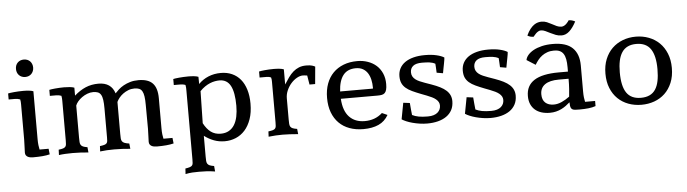

<svg xmlns="http://www.w3.org/2000/svg" viewBox="-55 -1002 5330 1489"><g transform="rotate(-5 2610.0 -258.0)"><path d="M96.7 -687Q96.7 -718.3 115.5 -736.8Q134.3 -755.4 163.6 -755.4Q178.2 -755.4 190.4 -750.5Q202.6 -745.6 211.4 -736.8Q220.2 -728 225.3 -715.3Q230.5 -702.6 230.5 -687Q230.5 -672.4 225.3 -659.9Q220.2 -647.5 211.4 -638.4Q202.6 -629.4 190.4 -624.5Q178.2 -619.6 163.6 -619.6Q148.9 -619.6 136.7 -624.5Q124.5 -629.4 115.5 -638.4Q106.4 -647.5 101.6 -659.9Q96.7 -672.4 96.7 -687ZM299.8 -5.4Q274.4 1 242.2 3.7Q210 6.3 170.4 6.3Q159.7 6.3 148.7 4.6Q137.7 2.9 128.9 -1.7Q120.1 -6.3 114.5 -14.4Q108.9 -22.5 108.9 -35.6Q108.9 -59.6 110.6 -83Q112.3 -106.4 112.3 -137.2V-411.1Q112.3 -420.9 111.6 -431.2Q110.8 -441.4 108.9 -449.7Q91.3 -457 66.9 -457H19.5V-503.9Q25.4 -505.4 37.8 -507.1Q50.3 -508.8 66.2 -510.3Q82 -511.7 100.6 -512.7Q119.1 -513.7 137.7 -513.7Q161.1 -513.7 181.9 -511.5Q202.6 -509.3 216.3 -503.9V-131.3Q216.3 -103.5 218.8 -83.7Q221.2 -64 224.6 -49.3H294.9Z M1075.2 -322.3Q1075.2 -362.3 1071.3 -388.4Q1067.4 -414.6 1058.6 -429.7Q1049.8 -444.8 1035.2 -450.9Q1020.5 -457 998.5 -457Q972.7 -457 950 -448Q927.2 -439 908.9 -425.3Q890.6 -411.6 877.7 -395.3Q864.7 -378.9 858.4 -364.3V-115.7Q858.4 -94.2 859.4 -80.3Q860.4 -66.4 866.5 -57.6Q872.6 -48.8 885.5 -43.7Q898.4 -38.6 921.9 -35.2L926.3 6.3Q897 3.4 865.2 1.7Q833.5 0 801.3 0Q771.5 0 743.9 1.5Q716.3 2.9 691.4 6.3L693.4 -35.2Q715.8 -38.1 728 -41.7Q740.2 -45.4 746.1 -52.2Q752 -59.1 752.9 -69.8Q753.9 -80.6 753.9 -97.2V-322.3Q753.9 -362.8 750.2 -388.9Q746.6 -415 737.5 -430.2Q728.5 -445.3 713.6 -451.2Q698.7 -457 676.8 -457Q653.8 -457 631.1 -448.2Q608.4 -439.5 589.4 -425.8Q570.3 -412.1 556.6 -395.8Q543 -379.4 537.6 -364.3V-115.2Q537.6 -93.8 538.6 -80.1Q539.6 -66.4 545.2 -57.6Q550.8 -48.8 562.5 -43.7Q574.2 -38.6 596.2 -35.2L600.1 6.3Q572.3 3.4 541.3 1.7Q510.3 0 478 0Q448.7 0 421.4 1.5Q394 2.9 370.6 6.3L372.1 -35.2Q395 -38.1 407.5 -42.2Q419.9 -46.4 425.5 -54Q431.2 -61.5 432.1 -73.2Q433.1 -85 433.1 -102.1V-410.6Q433.1 -420.4 432.4 -430.7Q431.6 -440.9 429.7 -449.7Q412.6 -457 387.7 -457H340.3V-503.9Q346.2 -505.4 358.2 -507.1Q370.1 -508.8 385.7 -510.3Q401.4 -511.7 419.4 -512.7Q437.5 -513.7 455.1 -513.7Q478.5 -513.7 500 -511.5Q521.5 -509.3 535.2 -503.9V-441.9Q578.1 -480 623.3 -499.3Q668.5 -518.6 723.6 -518.6Q822.8 -518.6 850.1 -432.1Q861.8 -445.3 878.9 -460.7Q896 -476.1 918.7 -488.8Q941.4 -501.5 970.2 -510Q999 -518.6 1035.2 -518.6Q1110.4 -518.6 1145.5 -481.7Q1180.7 -444.8 1180.7 -365.2V-131.3Q1180.7 -103.5 1183.1 -83.7Q1185.5 -64 1189 -49.3H1259.3L1264.2 -5.9Q1238.8 0.5 1206.3 3.4Q1173.8 6.3 1134.3 6.3Q1123.5 6.3 1112.5 4.6Q1101.6 2.9 1092.8 -1.7Q1084 -6.3 1078.4 -14.4Q1072.8 -22.5 1072.8 -35.6Q1072.8 -59.6 1074.5 -83Q1076.2 -106.4 1076.2 -137.2Z M1502.9 -142.6Q1526.9 -96.7 1558.6 -73Q1590.3 -49.3 1635.7 -49.3Q1671.9 -49.3 1698.2 -64Q1724.6 -78.6 1741.5 -105.5Q1758.3 -132.3 1766.4 -170.2Q1774.4 -208 1774.4 -254.9Q1774.4 -358.4 1747.1 -410.2Q1719.7 -461.9 1660.6 -461.9Q1644 -461.9 1625.2 -458.5Q1606.4 -455.1 1586.7 -447Q1566.9 -439 1546.9 -425.3Q1526.9 -411.6 1507.8 -391.6ZM1502 -447.8Q1534.2 -481.4 1578.9 -500Q1623.5 -518.6 1676.8 -518.6Q1724.6 -518.6 1763.2 -501.2Q1801.8 -483.9 1828.9 -451.2Q1856 -418.5 1870.6 -370.6Q1885.3 -322.8 1885.3 -262.2Q1885.3 -192.9 1867.2 -141.4Q1849.1 -89.8 1818.6 -55.9Q1788.1 -22 1747.6 -5.1Q1707 11.7 1662.1 11.7Q1616.2 11.7 1577.1 -3.2Q1538.1 -18.1 1502.9 -44.4V117.2Q1502.9 137.7 1503.9 151.1Q1504.9 164.6 1510.5 173.3Q1516.1 182.1 1528.1 187.3Q1540 192.4 1562 195.8L1565.9 238.8Q1529.3 232.9 1499 231.4Q1468.8 230 1441.9 230Q1414.1 230 1388.9 231.4Q1363.8 232.9 1335.9 238.8L1338.4 195.8Q1360.8 192.4 1373.3 188.2Q1385.7 184.1 1391.4 177Q1397 169.9 1397.9 158.7Q1398.9 147.5 1398.9 129.9V-405.8Q1398.9 -417 1398.4 -428.5Q1397.9 -439.9 1395.5 -449.7Q1377.9 -457 1352.5 -457H1305.2V-503.9Q1311 -505.4 1323.2 -507.1Q1335.4 -508.8 1351.6 -510.3Q1367.7 -511.7 1386 -512.7Q1404.3 -513.7 1422.9 -513.7Q1446.3 -513.7 1467 -511.5Q1487.8 -509.3 1501 -503.9Z M2166 -386.2Q2184.1 -415 2201.7 -439.5Q2219.2 -463.9 2239.5 -481.4Q2259.8 -499 2284.2 -508.8Q2308.6 -518.6 2340.3 -518.6Q2370.6 -518.6 2386.2 -513.7Q2401.9 -508.8 2410.2 -503.9L2397.9 -369.1H2354L2342.3 -440.4Q2329.1 -441.9 2321.8 -442.9Q2314.5 -443.8 2309.1 -443.8Q2286.1 -443.8 2261.5 -429.9Q2236.8 -416 2216.3 -392.8Q2195.8 -369.6 2182.6 -339.6Q2169.4 -309.6 2169.4 -277.3V-112.8Q2169.4 -92.3 2170.4 -78.9Q2171.4 -65.4 2177 -56.6Q2182.6 -47.9 2194.6 -43Q2206.5 -38.1 2228.5 -34.7L2232.9 6.3Q2197.8 3.4 2168.9 1.7Q2140.1 0 2112.3 0Q2085.9 0 2059.3 1.5Q2032.7 2.9 2002.9 6.3L2004.9 -34.7Q2027.8 -37.6 2040.3 -41.5Q2052.7 -45.4 2058.3 -52.7Q2064 -60.1 2064.9 -71.3Q2065.9 -82.5 2065.9 -100.1V-416Q2065.9 -424.8 2065.2 -433.3Q2064.5 -441.9 2062 -449.7Q2055.2 -453.1 2047.4 -455.1Q2039.6 -457 2028.3 -457H1973.1V-503.9Q1979 -505.4 1990.7 -507.1Q2002.4 -508.8 2017.8 -510.3Q2033.2 -511.7 2051 -512.7Q2068.8 -513.7 2087.4 -513.7Q2110.8 -513.7 2131.6 -511.5Q2152.3 -509.3 2166 -503.9Z M2840.8 -294.9Q2841.8 -296.9 2841.8 -298.8Q2841.8 -300.8 2841.8 -303.2Q2841.8 -335.4 2835.2 -364.5Q2828.6 -393.6 2814.5 -415.8Q2800.3 -438 2777.6 -450.9Q2754.9 -463.9 2722.2 -463.9Q2657.2 -463.9 2623.8 -420.9Q2590.3 -377.9 2585.9 -294.9ZM2936 -81.5Q2908.2 -32.7 2859.4 -10.5Q2810.5 11.7 2740.7 11.7Q2681.6 11.7 2633.5 -5.9Q2585.4 -23.4 2551.5 -57.4Q2517.6 -91.3 2499 -140.6Q2480.5 -189.9 2480.5 -253.4Q2480.5 -314.9 2498.5 -364Q2516.6 -413.1 2550.3 -447.3Q2584 -481.4 2631.6 -499.8Q2679.2 -518.1 2738.8 -518.1Q2782.7 -518.1 2820.8 -504.6Q2858.9 -491.2 2887 -466.1Q2915 -440.9 2930.9 -404.3Q2946.8 -367.7 2946.8 -321.8Q2946.8 -293.9 2942.1 -277.3Q2937.5 -260.7 2928.5 -252Q2919.4 -243.2 2905.5 -240.5Q2891.6 -237.8 2872.6 -237.8H2586.4Q2591.8 -143.6 2636.5 -96.4Q2681.2 -49.3 2756.8 -49.3Q2796.4 -49.3 2830.6 -61.5Q2864.7 -73.7 2894 -100.1Z M3116.7 -158.7Q3119.1 -129.4 3121.1 -107.2Q3123 -85 3125.5 -64.5Q3147.5 -53.2 3176 -47.9Q3204.6 -42.5 3247.1 -42.5Q3273.4 -42.5 3292.5 -48.6Q3311.5 -54.7 3323.7 -65.4Q3335.9 -76.2 3341.8 -89.8Q3347.7 -103.5 3347.7 -119.1Q3347.7 -134.3 3340.8 -146.5Q3334 -158.7 3321.5 -168.9Q3309.1 -179.2 3291.5 -187.7Q3273.9 -196.3 3252.4 -204.6L3210.4 -220.7Q3171.4 -235.8 3142.1 -249.5Q3112.8 -263.2 3093.3 -280Q3073.7 -296.9 3064 -318.8Q3054.2 -340.8 3054.2 -372.6Q3054.2 -405.8 3068.4 -432.9Q3082.5 -460 3109.4 -479Q3136.2 -498 3175.5 -508.3Q3214.8 -518.6 3264.6 -518.6Q3316.4 -518.6 3354.7 -509.5Q3393.1 -500.5 3414.1 -486.8Q3414.1 -481 3412.1 -468.5Q3410.2 -456.1 3407 -439.7Q3403.8 -423.3 3400.1 -404.3Q3396.5 -385.3 3393.1 -366.2L3344.2 -374.5Q3343.3 -396.5 3342.3 -414.6Q3341.3 -432.6 3340.3 -444.8Q3319.8 -456.1 3294.9 -459Q3270 -461.9 3237.3 -461.9Q3189.9 -461.9 3168 -443.8Q3146 -425.8 3146 -394.5Q3146 -376 3153.8 -362.3Q3161.6 -348.6 3175 -338.4Q3188.5 -328.1 3206.8 -320.1Q3225.1 -312 3246.1 -304.7L3295.9 -287.1Q3334.5 -273.4 3362.8 -259Q3391.1 -244.6 3409.7 -227.5Q3428.2 -210.4 3437.3 -189.9Q3446.3 -169.4 3446.3 -144.5Q3446.3 -105 3430.7 -75.7Q3415 -46.4 3387.2 -27.1Q3359.4 -7.8 3321 2Q3282.7 11.7 3237.8 11.7Q3208.5 11.7 3179 7.3Q3149.4 2.9 3123.3 -4.2Q3097.2 -11.2 3075.9 -20.3Q3054.7 -29.3 3042 -38.1L3065.9 -165Z M3609.9 -158.7Q3612.3 -129.4 3614.3 -107.2Q3616.2 -85 3618.7 -64.5Q3640.6 -53.2 3669.2 -47.9Q3697.8 -42.5 3740.2 -42.5Q3766.6 -42.5 3785.6 -48.6Q3804.7 -54.7 3816.9 -65.4Q3829.1 -76.2 3835 -89.8Q3840.8 -103.5 3840.8 -119.1Q3840.8 -134.3 3834 -146.5Q3827.1 -158.7 3814.7 -168.9Q3802.2 -179.2 3784.7 -187.7Q3767.1 -196.3 3745.6 -204.6L3703.6 -220.7Q3664.6 -235.8 3635.3 -249.5Q3606 -263.2 3586.4 -280Q3566.9 -296.9 3557.1 -318.8Q3547.4 -340.8 3547.4 -372.6Q3547.4 -405.8 3561.5 -432.9Q3575.7 -460 3602.5 -479Q3629.4 -498 3668.7 -508.3Q3708 -518.6 3757.8 -518.6Q3809.6 -518.6 3847.9 -509.5Q3886.2 -500.5 3907.2 -486.8Q3907.2 -481 3905.3 -468.5Q3903.3 -456.1 3900.1 -439.7Q3897 -423.3 3893.3 -404.3Q3889.6 -385.3 3886.2 -366.2L3837.4 -374.5Q3836.4 -396.5 3835.4 -414.6Q3834.5 -432.6 3833.5 -444.8Q3813 -456.1 3788.1 -459Q3763.2 -461.9 3730.5 -461.9Q3683.1 -461.9 3661.1 -443.8Q3639.2 -425.8 3639.2 -394.5Q3639.2 -376 3647 -362.3Q3654.8 -348.6 3668.2 -338.4Q3681.6 -328.1 3700 -320.1Q3718.3 -312 3739.3 -304.7L3789.1 -287.1Q3827.6 -273.4 3856 -259Q3884.3 -244.6 3902.8 -227.5Q3921.4 -210.4 3930.4 -189.9Q3939.5 -169.4 3939.5 -144.5Q3939.5 -105 3923.8 -75.7Q3908.2 -46.4 3880.4 -27.1Q3852.5 -7.8 3814.2 2Q3775.9 11.7 3731 11.7Q3701.7 11.7 3672.1 7.3Q3642.6 2.9 3616.5 -4.2Q3590.3 -11.2 3569.1 -20.3Q3547.9 -29.3 3535.2 -38.1L3559.1 -165Z M4188.5 -698.2Q4210.9 -698.2 4230.2 -690.2Q4249.5 -682.1 4267.6 -672.1Q4285.6 -662.1 4303.2 -654.1Q4320.8 -646 4339.8 -646Q4351.1 -646 4360.8 -651.4Q4370.6 -656.7 4378.4 -664.1Q4386.2 -671.4 4391.6 -679Q4397 -686.5 4399.4 -690.4Q4425.3 -690.4 4449.2 -676.8Q4424.3 -629.4 4396.5 -603.8Q4368.7 -578.1 4335 -578.1Q4311 -578.1 4289.8 -586.4Q4268.6 -594.7 4249.3 -604.5Q4230 -614.3 4212.4 -622.6Q4194.8 -630.9 4178.2 -630.9Q4167 -630.9 4157.5 -625.2Q4147.9 -619.6 4140.1 -612.3Q4132.3 -605 4126.7 -597.7Q4121.1 -590.3 4118.2 -586.9Q4105.5 -586.9 4093.8 -589.8Q4082 -592.8 4070.3 -600.1Q4084 -630.4 4099.4 -649.7Q4114.7 -668.9 4130.1 -679.7Q4145.5 -690.4 4160.4 -694.3Q4175.3 -698.2 4188.5 -698.2ZM4351.6 -100.1Q4354.5 -126.5 4356.9 -159.9Q4359.4 -193.4 4359.4 -238.8H4282.2Q4212.4 -238.8 4175.3 -212.9Q4138.2 -187 4138.2 -136.7Q4138.2 -92.8 4162.6 -71Q4187 -49.3 4228 -49.3Q4258.8 -49.3 4290.5 -63.7Q4322.3 -78.1 4351.6 -100.1ZM4549.3 -9.3Q4524.4 -0.5 4493.2 2.9Q4461.9 6.3 4423.8 6.3Q4403.8 6.3 4389.9 5.4Q4376 4.4 4367.4 -0.7Q4358.9 -5.9 4355 -16.6Q4351.1 -27.3 4351.1 -46.4L4350.1 -56.2Q4335.4 -43 4318.8 -30.8Q4302.2 -18.6 4282.7 -9Q4263.2 0.5 4240.7 6.1Q4218.3 11.7 4191.9 11.7Q4157.2 11.7 4127.9 2.7Q4098.6 -6.3 4077.6 -24.4Q4056.6 -42.5 4044.9 -69.3Q4033.2 -96.2 4033.2 -132.3Q4033.2 -213.4 4096.2 -253.9Q4159.2 -294.4 4287.6 -294.4H4359.4V-327.6Q4359.4 -364.3 4354.5 -390.4Q4349.6 -416.5 4338.6 -433.3Q4327.6 -450.2 4309.6 -458.3Q4291.5 -466.3 4265.6 -466.3Q4236.3 -466.3 4213.1 -458Q4189.9 -449.7 4171.9 -436.3Q4153.8 -422.9 4139.9 -405.3Q4126 -387.7 4114.7 -368.7L4046.9 -411.6Q4050.3 -431.6 4066.4 -450.7Q4082.5 -469.7 4109.9 -484.9Q4137.2 -500 4175 -509Q4212.9 -518.1 4259.8 -518.1Q4364.3 -518.1 4413.6 -470.5Q4462.9 -422.9 4462.9 -333V-131.3Q4462.9 -103.5 4465.3 -83.7Q4467.8 -64 4471.2 -49.3H4549.3Z M5164.6 -252.9Q5164.6 -187.5 5143.8 -137.9Q5123 -88.4 5087.9 -55.2Q5052.7 -22 5005.9 -5.1Q4959 11.7 4906.2 11.7Q4851.6 11.7 4804.4 -5.9Q4757.3 -23.4 4722.4 -57.1Q4687.5 -90.8 4667.5 -140.1Q4647.5 -189.5 4647.5 -252.9Q4647.5 -315.9 4667.5 -365.2Q4687.5 -414.6 4722.4 -448.5Q4757.3 -482.4 4804.4 -500.5Q4851.6 -518.6 4906.2 -518.6Q4960.4 -518.6 5007.8 -500.5Q5055.2 -482.4 5089.8 -448.5Q5124.5 -414.6 5144.5 -365.2Q5164.6 -315.9 5164.6 -252.9ZM4759.3 -253.4Q4759.3 -145 4794.7 -93.8Q4830.1 -42.5 4905.8 -42.5Q4945.3 -42.5 4973.4 -55.7Q5001.5 -68.8 5019 -95.2Q5036.6 -121.6 5044.7 -161.1Q5052.7 -200.7 5052.7 -253.4Q5052.7 -357.9 5017.3 -409.9Q4981.9 -461.9 4905.8 -461.9Q4866.7 -461.9 4838.9 -448.5Q4811 -435.1 4793.5 -408.7Q4775.9 -382.3 4767.6 -343.3Q4759.3 -304.2 4759.3 -253.4Z"/></g></svg>

Font: Tienne
Style: Regular
Weight: 400
Designer: vernon adams
Foundry: vernon adams
Version: Version 1.001